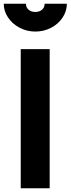

<svg xmlns="http://www.w3.org/2000/svg" viewBox="-45 -1008 378 1028"><path d="M66 -745H221V0H66ZM-25 -988H94Q94 -968 108 -956Q122 -944 144 -944Q166 -944 180 -956Q194 -968 194 -988H313Q313 -949 290.5 -914.5Q268 -880 229 -859.5Q190 -839 144 -839Q99 -839 60 -859.5Q21 -880 -2 -914.5Q-25 -949 -25 -988Z"/></svg>

Font: Evergrow Sans 
Style: ExtraBold
Weight: 800
Foundry: 10Web
Version: Version 1.000